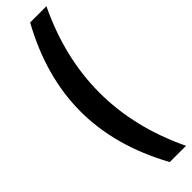

<svg xmlns="http://www.w3.org/2000/svg" viewBox="-312 -778 885 885"><g transform="rotate(-45 131.0 -335.0)"><path d="M156 120Q30 -110 30 -335Q30 -562 156 -790H262Q153 -563 153 -335Q153 -108 262 120Z"/></g></svg>

Font: Akshar Medium
Style: Regular
Weight: 500
Designer: Tall Chai
Foundry: Tall Chai
Version: Version 1.000